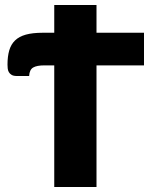

<svg xmlns="http://www.w3.org/2000/svg" viewBox="-20 -748 617 768"><path d="M197 -617V-728H366V-617H556V-486.5H366V0H197V-486.5H157.5Q127.5 -486.5 112.8 -478Q98 -469.5 96.5 -444H47.5Q34 -444 26.5 -448.5Q19 -453 15.2 -459.8Q11.5 -466.5 10.8 -474.5Q10 -482.5 10 -489.5Q10 -522.5 17 -546.5Q24 -570.5 40.2 -586.2Q56.5 -602 83.5 -609.5Q110.5 -617 151 -617Z"/></svg>

Font: Lato Black
Style: Regular
Weight: 900
Designer: Lukasz Dziedzic
Foundry: tyPoland Lukasz Dziedzic
Version: Version 2.007; 2014-02-27